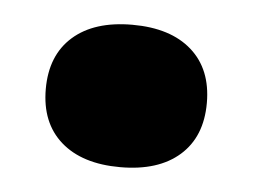

<svg xmlns="http://www.w3.org/2000/svg" viewBox="-30 -486 350 266"><g transform="rotate(5 145.5 -353.0)"><path d="M145 -452Q198 -452 227.5 -426Q257 -400 257 -353Q257 -306 227.5 -280Q198 -254 145 -254Q92 -254 62.5 -280Q33 -306 33 -353Q33 -400 62.5 -426Q92 -452 145 -452Z"/></g></svg>

Font: Work Sans ExtraBold
Style: Regular
Weight: 800
Designer: Wei Huang
Foundry: Wei Huang
Version: Version 2.012; ttfautohint (v1.8.3)